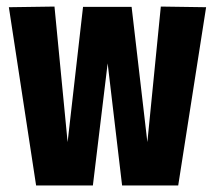

<svg xmlns="http://www.w3.org/2000/svg" viewBox="-20 -565 655 585"><path d="M90 0 7 -543 146 -545 186 -132 233 -544H381L429 -132L470 -545L608 -543L523 0H352L308 -372L263 0Z"/></svg>

Font: Georama Condensed
Style: Bold
Weight: 700
Width: 3
Designer: Jean-Baptiste Levee
Foundry: Production Type
Version: Version 1.000